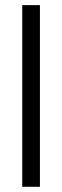

<svg xmlns="http://www.w3.org/2000/svg" viewBox="-20 -717 239 737"><path d="M133.3 0H65.4V-697.3H133.3Z"/></svg>

Font: Agdasima
Style: Regular
Weight: 400
Width: 3
Designer: The DocRepair Project, Patric King
Foundry: Google
Version: Version 2.002